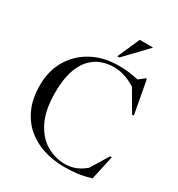

<svg xmlns="http://www.w3.org/2000/svg" viewBox="-216 -1076 1140 1227"><g transform="rotate(30 354.0 -462.5)"><path d="M439 -8Q474 -8 510.2 -21.2Q546.5 -34.5 583 -65L662.5 -195.5H675L636 -18Q582 -1 537.2 4.5Q492.5 10 440.5 10Q358 10 286.5 -13.2Q215 -36.5 161 -83.5Q107 -130.5 76.8 -200.8Q46.5 -271 46.5 -364.5Q46.5 -472 94.5 -553Q142.5 -634 227.2 -679.5Q312 -725 422.5 -725Q460.5 -725 495.8 -720.8Q531 -716.5 569 -708.5L611.5 -742H618.5L663.5 -497.5L651 -496L561 -650.5Q479.5 -702 399.5 -702Q351.5 -702 307.5 -685.2Q263.5 -668.5 229 -630.8Q194.5 -593 174.5 -530Q154.5 -467 154.5 -374Q154.5 -246 194 -165.2Q233.5 -84.5 298.2 -46.2Q363 -8 439 -8ZM382.5 -772 454.5 -935H550V-931L397.5 -772Z"/></g></svg>

Font: Newsreader 72pt
Style: Regular
Weight: 400
Designer: Hugues Gentile
Foundry: Production Type
Version: Version 1.003; ttfautohint (v1.8.3)